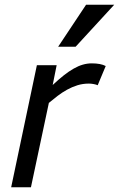

<svg xmlns="http://www.w3.org/2000/svg" viewBox="-20 -786 499 806"><path d="M390.1 -428.2Q383.8 -431.2 373.3 -433.1Q362.8 -435.1 353 -435.1Q327.6 -435.1 304.9 -428Q282.2 -420.9 261.5 -409.4Q240.7 -397.9 221.9 -383.5Q203.1 -369.1 185.1 -354L109.9 0H26.9L134.8 -512.2H217.8L201.2 -429.2Q226.1 -452.6 247.8 -469.7Q269.5 -486.8 289.3 -498Q309.1 -509.3 327.6 -514.6Q346.2 -520 365.2 -520Q402.8 -520 423.8 -508.8ZM297.4 -589.8H224.1L341.3 -766.1H459.5Z"/></svg>

Font: Lorenzo Sans
Style: Italic
Weight: 400
Italic angle: -12°
Foundry: Intel Corporation
Version: Version 1.00; ttfautohint (v1.5)